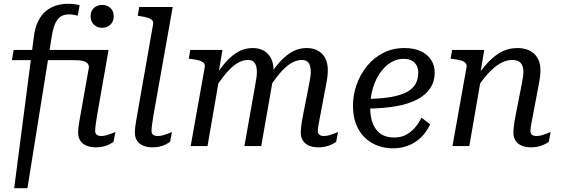

<svg xmlns="http://www.w3.org/2000/svg" viewBox="-20 -772 2966 1015"><path d="M125 223H55L159 -578Q165 -626 181.5 -659.5Q198 -693 222 -713Q246 -733 276 -742.5Q306 -752 340 -752Q363 -752 379.5 -749Q396 -746 401 -744L391 -689Q385 -691 372 -693.5Q359 -696 345 -696Q320 -696 302.5 -685.5Q285 -675 273 -650Q261 -625 254 -582ZM487 7Q460 7 438.5 -1.5Q417 -10 405 -27.5Q393 -45 393 -71Q393 -84 394.5 -97.5Q396 -111 399.5 -130.5Q403 -150 408 -179L449 -410Q452 -424 445 -434Q438 -444 421 -449Q404 -454 375 -454H43L52 -508H554L493 -161Q490 -140 487.5 -124.5Q485 -109 484 -98.5Q483 -88 483 -80Q483 -67 491 -60Q499 -53 515 -53Q530 -53 545 -57.5Q560 -62 572.5 -67Q585 -72 590 -74L580 -22Q570 -15 556 -8Q542 -1 524.5 3Q507 7 487 7ZM520 -625Q494 -625 476.5 -641.5Q459 -658 459 -686Q459 -714 476.5 -730Q494 -746 520 -746Q546 -746 563.5 -730Q581 -714 581 -686Q581 -658 563.5 -641.5Q546 -625 520 -625Z M789 -642Q792 -657 784.5 -665Q777 -673 761 -678Q745 -683 719 -687L708 -689L716 -735H893L791 -161Q788 -140 785.5 -124.5Q783 -109 782 -98.5Q781 -88 781 -80Q781 -67 789 -60Q797 -53 814 -53Q829 -53 844 -57.5Q859 -62 871.5 -67Q884 -72 889 -74L879 -22Q869 -15 855 -8Q841 -1 823.5 3Q806 7 786 7Q759 7 738 -1.5Q717 -10 705 -27.5Q693 -45 693 -71Q693 -84 694.5 -98Q696 -112 699.5 -132Q703 -152 708 -181Z M988 0H1077L1140 -364L1134 -377L1156 -508H986L978 -462L992 -460Q1017 -457 1033.5 -452Q1050 -447 1057.5 -438.5Q1065 -430 1062 -415ZM1673 -161 1704 -325Q1709 -349 1711 -368.5Q1713 -388 1713 -401Q1713 -438 1699.5 -464Q1686 -490 1661 -504Q1636 -518 1603 -518Q1554 -518 1514.5 -492.5Q1475 -467 1439.5 -421.5Q1404 -376 1367 -315L1391 -290Q1426 -345 1456.5 -381.5Q1487 -418 1516.5 -436.5Q1546 -455 1576 -455Q1602 -455 1612.5 -438Q1623 -421 1623 -392Q1623 -380 1620.5 -363.5Q1618 -347 1613 -321L1585 -179Q1579 -150 1576 -130.5Q1573 -111 1571.5 -97.5Q1570 -84 1570 -71Q1570 -45 1582 -27.5Q1594 -10 1615 -1.5Q1636 7 1663 7Q1683 7 1700.5 3Q1718 -1 1732.5 -8Q1747 -15 1757 -22L1767 -74Q1762 -72 1749.5 -67Q1737 -62 1722 -57.5Q1707 -53 1692 -53Q1676 -53 1668 -60Q1660 -67 1660 -80Q1660 -88 1661.5 -98.5Q1663 -109 1666 -124.5Q1669 -140 1673 -161ZM1272 0H1361L1418 -325Q1420 -337 1421.5 -348Q1423 -359 1424 -368.5Q1425 -378 1425.5 -386Q1426 -394 1426 -401Q1426 -438 1412.5 -464Q1399 -490 1374.5 -504Q1350 -518 1317 -518Q1269 -518 1229.5 -492.5Q1190 -467 1155 -421.5Q1120 -376 1083 -315L1107 -290Q1142 -345 1172.5 -381.5Q1203 -418 1232 -436.5Q1261 -455 1291 -455Q1317 -455 1327.5 -438Q1338 -421 1338 -392Q1338 -380 1336 -363.5Q1334 -347 1329 -321Z M2058 12Q1998 12 1950 -14Q1902 -40 1874 -90.5Q1846 -141 1846 -214Q1846 -270 1865 -324Q1884 -378 1919.5 -422Q1955 -466 2005.5 -492Q2056 -518 2118 -518Q2168 -518 2204 -501.5Q2240 -485 2259 -455.5Q2278 -426 2278 -388Q2278 -342 2255 -306.5Q2232 -271 2186 -246.5Q2140 -222 2071 -210Q2002 -198 1910 -198L1918 -249Q1996 -250 2048.5 -259.5Q2101 -269 2132.5 -286.5Q2164 -304 2177.5 -329.5Q2191 -355 2191 -388Q2191 -410 2182 -426.5Q2173 -443 2156 -452Q2139 -461 2113 -461Q2077 -461 2045.5 -441.5Q2014 -422 1989.5 -387Q1965 -352 1951 -305Q1937 -258 1937 -202Q1937 -153 1951.5 -117.5Q1966 -82 1994 -63.5Q2022 -45 2063 -45Q2100 -45 2127.5 -60Q2155 -75 2175 -99Q2195 -123 2208 -150L2254 -115Q2235 -74 2205.5 -45.5Q2176 -17 2138.5 -2.5Q2101 12 2058 12Z M2372 0H2461L2524 -364L2518 -377L2540 -508H2370L2362 -462L2376 -460Q2401 -457 2417.5 -452Q2434 -447 2441.5 -438.5Q2449 -430 2446 -415ZM2797 -161 2828 -325Q2833 -349 2835 -368.5Q2837 -388 2837 -401Q2837 -457 2804 -487.5Q2771 -518 2715 -518Q2664 -518 2622 -493Q2580 -468 2542 -422Q2504 -376 2467 -315L2491 -290Q2526 -346 2559.5 -382.5Q2593 -419 2624.5 -437Q2656 -455 2688 -455Q2720 -455 2733.5 -438Q2747 -421 2747 -392Q2747 -380 2744.5 -363.5Q2742 -347 2737 -321L2709 -179Q2703 -150 2700 -130.5Q2697 -111 2695.5 -97.5Q2694 -84 2694 -71Q2694 -45 2706 -27.5Q2718 -10 2739 -1.5Q2760 7 2787 7Q2807 7 2824.5 3Q2842 -1 2856.5 -8Q2871 -15 2881 -22L2891 -74Q2886 -72 2873.5 -67Q2861 -62 2846 -57.5Q2831 -53 2816 -53Q2800 -53 2792 -60Q2784 -67 2784 -80Q2784 -88 2785.5 -98.5Q2787 -109 2790 -124.5Q2793 -140 2797 -161Z"/></svg>

Font: Roboto Serif 20pt
Style: Italic
Weight: 400
Italic angle: -10°
Designer: Greg Gazdowicz
Foundry: Commercial Type
Version: Version 1.008